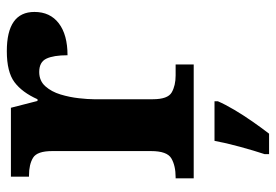

<svg xmlns="http://www.w3.org/2000/svg" viewBox="-143 -445 809 563"><g transform="rotate(-90 261.5 -163.5)"><path d="M20 0V-53H23Q57 -53 78.5 -65.5Q100 -78 100 -125V-415Q100 -459 80.5 -471Q61 -483 28 -483H25V-536H227L247 -458H252Q272 -503 302 -525.5Q332 -548 393 -548Q508 -548 508 -467Q508 -421 474.5 -395.5Q441 -370 381 -370Q381 -411 371 -432Q361 -453 332 -453Q306 -453 290 -435Q274 -417 266 -390.5Q258 -364 255 -337Q252 -310 252 -293V-120Q252 -76 272 -64.5Q292 -53 322 -53H354V0ZM91 208Q101 178 112.5 136Q124 94 130 61H246V71Q237 92 221 119Q205 146 186.5 172.5Q168 199 151 221H91Z"/></g></svg>

Font: Noto Serif Tibetan
Style: Bold
Weight: 700
Designer: Monotype Design Team
Foundry: Monotype Imaging Inc.
Version: Version 2.103; ttfautohint (v1.8.4.7-5d5b)